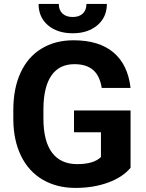

<svg xmlns="http://www.w3.org/2000/svg" viewBox="-20 -920 721 950"><path d="M45.9 0ZM626 -89.8Q586.4 -42.5 514.2 -16.4Q441.9 9.8 354 9.8Q261.7 9.8 192.1 -30.5Q122.6 -70.8 84.7 -147.5Q46.9 -224.1 45.9 -327.6V-376Q45.9 -482.4 81.8 -560.3Q117.7 -638.2 185.3 -679.4Q252.9 -720.7 343.8 -720.7Q470.2 -720.7 541.5 -660.4Q612.8 -600.1 626 -484.9H483.4Q473.6 -545.9 440.2 -574.2Q406.7 -602.5 348.1 -602.5Q273.4 -602.5 234.4 -546.4Q195.3 -490.2 194.8 -379.4V-334Q194.8 -222.2 237.3 -165Q279.8 -107.9 361.8 -107.9Q444.3 -107.9 479.5 -143.1V-265.6H346.2V-373.5H626ZM508.8 -900.4Q508.8 -835.4 462.2 -795.4Q415.5 -755.4 339.8 -755.4Q264.2 -755.4 217.5 -794.9Q170.9 -834.5 170.9 -900.4H271Q271 -869.6 289.3 -852.8Q307.6 -835.9 339.8 -835.9Q371.6 -835.9 389.6 -852.8Q407.7 -869.6 407.7 -900.4Z"/></svg>

Font: Roboto
Style: Bold
Weight: 700
Designer: Google
Version: Version 2.134; 2016; ttfautohint (v1.6)